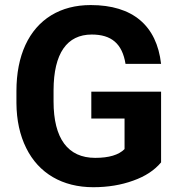

<svg xmlns="http://www.w3.org/2000/svg" viewBox="-20 -741 721 770"><path d="M626 -373.5H346.2V-265.6H479.5V-143.1C456.1 -119.6 417 -107.9 361.8 -107.9C252.4 -107.9 194.8 -185.1 194.8 -334V-379.4C195.3 -527.3 248.5 -602.5 348.1 -602.5C426.3 -602.5 470.2 -566.4 483.4 -484.9H626C608.4 -638.7 512.2 -720.7 343.8 -720.7C283.2 -720.7 230.5 -707 185.5 -679.7C95.2 -624.5 45.9 -518.1 45.9 -376V-327.6C46.4 -258.8 59.6 -198.7 85 -147.5C135.3 -45.4 231 9.8 354 9.8C412.6 9.8 465.8 1 514.2 -16.6C562.5 -33.7 599.6 -58.1 626 -89.8Z"/></svg>

Font: Shabnam
Style: Bold
Weight: 700
Foundry: DejaVu fonts team - Redesigned by Saber Rastikerdar - Based on Vazir font
Version: Version 5.0.1